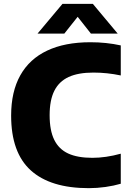

<svg xmlns="http://www.w3.org/2000/svg" viewBox="-20 -970 674 1000"><path d="M38 -368Q38 -492.5 85.8 -577.8Q133.5 -663 225.8 -706.5Q318 -750 450.5 -750Q534 -750 609 -733.5V-577Q538 -592 466.5 -592Q387.5 -592 337.5 -569Q287.5 -546 263 -497.2Q238.5 -448.5 238.5 -370Q238.5 -290.5 262.5 -241.8Q286.5 -193 335.2 -170.5Q384 -148 461 -148Q531 -148 609 -169.5V-13Q573.5 -2.5 529.5 3.8Q485.5 10 442.5 10Q243 10 140.5 -82.5Q38 -175 38 -368ZM593 -795H453.5L384.5 -882.5L315 -795H175.5L305.5 -950H463.5Z"/></svg>

Font: Encode Sans ExtraBold
Style: Regular
Weight: 800
Designer: Multiple Designers
Foundry: Impallari Type
Version: Version 2.000